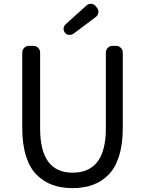

<svg xmlns="http://www.w3.org/2000/svg" viewBox="-20 -974 761 1007"><path d="M360.4 12.7Q301.8 12.7 255.9 -3.9Q210 -20.5 173.3 -56.2Q136.7 -91.8 116.7 -154.3Q96.7 -216.8 96.7 -302.7V-698.2Q96.7 -712.9 106.9 -723.1Q117.2 -733.4 131.8 -733.4H155.3Q169.9 -733.4 180.2 -723.1Q190.4 -712.9 190.4 -698.2V-299.8Q190.4 -68.4 360.4 -68.4Q535.2 -68.4 535.2 -299.8V-698.2Q535.2 -712.9 545.4 -723.1Q555.7 -733.4 569.3 -733.4H588.9Q603.5 -733.4 613.8 -723.1Q624 -712.9 624 -698.2V-302.7Q624 -216.8 604 -154.3Q584 -91.8 547.9 -56.2Q511.7 -20.5 465.3 -3.9Q418.9 12.7 360.4 12.7ZM365.2 -796.9Q356.4 -791 345.7 -791Q343.8 -791 341.8 -791Q329.1 -792 321.3 -801.8Q313.5 -810.5 313.5 -822.3Q313.5 -835.9 323.2 -845.7L433.6 -945.3Q443.4 -954.1 455.1 -954.1Q457 -954.1 458 -954.1Q471.7 -953.1 481.4 -942.4L488.3 -933.6Q496.1 -924.8 496.1 -913.1Q496.1 -896.5 483.4 -885.7Z"/></svg>

Font: Gen Jyuu GothicL Regular
Style: Regular
Weight: 400
Designer: [Source Han Sans]
Ryoko NISHIZUKA  (kana & ideographs); Paul D. Hunt (Latin, Greek & Cyrillic); Wenlong ZHANG  (bopomofo
Version: Version 1.002.20150607